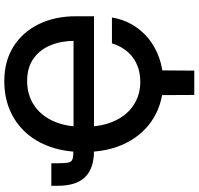

<svg xmlns="http://www.w3.org/2000/svg" viewBox="-36 -742 934 903"><g transform="rotate(-90 431.5 -290.0)"><path d="M497.1 9.8Q402.8 9.8 328.4 -35.2Q253.9 -80.1 211.2 -164.1Q168.5 -248 168.5 -364.7Q168.5 -451.2 192.4 -519.8Q216.3 -588.4 260.7 -637Q305.2 -685.5 366.2 -711.4Q427.2 -737.3 502 -737.3Q596.2 -737.3 664.6 -694.1Q732.9 -650.9 770 -575Q807.1 -499 807.1 -400.4V-315.4H255.4V-411.6H721.2L691.4 -406.2Q691.4 -469.7 670.4 -520.3Q649.4 -570.8 607.4 -600.3Q565.4 -629.9 502.4 -629.9Q439.5 -629.9 390.9 -598.9Q342.3 -567.9 314.7 -508.5Q287.1 -449.2 287.1 -363.8Q287.1 -278.3 314.7 -218.8Q342.3 -159.2 390.4 -128.4Q438.5 -97.7 498 -97.7Q533.2 -97.7 562.3 -106.9Q591.3 -116.2 614.3 -133.5Q637.2 -150.9 653.6 -175.5Q669.9 -200.2 679.7 -231H801.3Q792.5 -177.7 766.4 -133.5Q740.2 -89.4 700 -57.4Q659.7 -25.4 608.4 -7.8Q557.1 9.8 497.1 9.8ZM9.8 -516.1H115.7V-484.9Q115.7 -449.7 119.4 -434.6Q123 -419.4 137.2 -415.8Q151.4 -412.1 180.7 -412.1H203.6V-315.4H175.3Q91.3 -315.4 50.5 -357.4Q9.8 -399.4 9.8 -484.9ZM437 156.2 436 -31.2H552.7L551.3 156.2Z"/></g></svg>

Font: Inter
Style: 540
Weight: 540
Designer: Rasmus Andersson
Foundry: rsms
Version: Version 4.001;git-66647c0bb